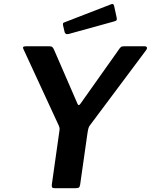

<svg xmlns="http://www.w3.org/2000/svg" viewBox="-20 -984 789 1004"><path d="M736 -742Q746 -742 748 -736Q750 -730 745 -723L452 -331Q446 -324 443 -315Q440 -306 437 -285L399 -18Q397 -6 392 -3Q387 0 374 0H266Q255 0 252.5 -4.5Q250 -9 251 -19L290 -295Q292 -307 291.5 -313Q291 -319 287 -328L104 -724Q99 -733 101 -737.5Q103 -742 115 -742H239Q250 -742 254.5 -737Q259 -732 263 -723L385 -442Q391 -427 401 -442L605 -730Q611 -738 615.5 -740Q620 -742 631 -742H736ZM577 -952 590 -892Q592 -884 590 -879.5Q588 -875 577 -872L338 -806Q328 -804 323 -808Q318 -812 317 -820L310 -850Q307 -864 314 -866L562 -962Q567 -965 571 -962.5Q575 -960 577 -952Z"/></svg>

Font: Libre Franklin Thin SemiBold
Style: Italic
Weight: 600
Italic angle: -8°
Version: Version 3.000